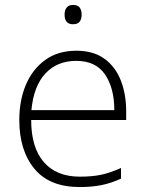

<svg xmlns="http://www.w3.org/2000/svg" viewBox="-20 -746 588 776"><path d="M289 -541Q357 -541 401.5 -509Q446 -477 468 -421.5Q490 -366 490 -295V-261H106Q106 -150 157 -91Q208 -32 303 -32Q352 -32 388 -39.5Q424 -47 469 -67V-24Q430 -6 391 2Q352 10 302 10Q180 10 119 -64Q58 -138 58 -261Q58 -340 84.5 -403Q111 -466 162.5 -503.5Q214 -541 289 -541ZM288 -500Q211 -500 163.5 -449Q116 -398 107 -301H442Q442 -390 404.5 -445Q367 -500 288 -500ZM275 -726Q294 -726 302 -715.5Q310 -705 310 -687Q310 -669 302 -658.5Q294 -648 275 -648Q241 -648 241 -687Q241 -705 249.5 -715.5Q258 -726 275 -726Z"/></svg>

Font: Noto Kufi Arabic ExtraLight
Style: Regular
Weight: 200
Designer: Monotype Design Team, David Williams, Khaled Hosny
Foundry: Google LLC
Version: Version 2.109; ttfautohint (v1.8.4.7-5d5b)